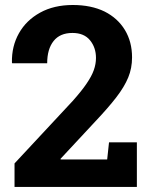

<svg xmlns="http://www.w3.org/2000/svg" viewBox="-20 -741 595 761"><path d="M522.5 -176.8V0H37.6V-93.3L268.1 -340.8Q304.2 -381.3 323.2 -409.7Q343.3 -439 351.8 -463.1Q360.4 -487.3 360.4 -511.2Q360.4 -552.7 336.7 -581.5Q313 -610.4 267.1 -610.4Q217.8 -610.4 192.4 -578.4Q167 -546.4 167 -490.2H28.3L27.3 -493.2Q25.9 -557.6 55.2 -609.4Q84 -660.6 138.9 -690.9Q193.8 -721.2 268.6 -721.2Q341.3 -721.2 394.5 -695.3Q446.8 -668.9 475.1 -622.1Q503.4 -575.2 503.4 -513.7Q503.4 -470.7 488.3 -434.1Q473.1 -397 440.9 -355.2Q408.7 -313.5 357.9 -259.8L219.7 -111.3L220.7 -108.9H404.8L412.1 -176.8Z"/></svg>

Font: Hanuman
Style: Bold
Weight: 700
Designer: Danh Hong
Version: Version 8.002; ttfautohint (v1.8.3)